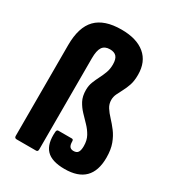

<svg xmlns="http://www.w3.org/2000/svg" viewBox="-170 -791 818 899"><g transform="rotate(30 239.0 -341.5)"><path d="M317 8Q247 8 217.5 -23.5Q188 -55 193 -121Q194 -133 203 -133H276Q284 -133 284 -122Q284 -103 290.5 -94.5Q297 -86 311 -86Q328 -86 335 -96.5Q342 -107 342 -130Q342 -161 329.5 -183.5Q317 -206 299 -224.5Q281 -243 262.5 -262.5Q244 -282 231.5 -305.5Q219 -329 219 -363Q219 -387 227 -407Q235 -427 244.5 -445.5Q254 -464 261.5 -484Q269 -504 269 -529Q269 -558 257.5 -571Q246 -584 222 -584Q194 -584 181.5 -565.5Q169 -547 169 -505V-12Q169 0 159 0H54Q42 0 42 -12V-503Q42 -600 86.5 -645.5Q131 -691 223 -691Q305 -691 350 -653.5Q395 -616 395 -546Q395 -512 387 -489Q379 -466 369.5 -448.5Q360 -431 352.5 -415Q345 -399 345 -382Q345 -360 356.5 -342Q368 -324 385.5 -305.5Q403 -287 420.5 -264Q438 -241 449.5 -210Q461 -179 461 -136Q461 8 317 8Z"/></g></svg>

Font: Sofia Sans Condensed ExtraBold
Style: Regular
Weight: 800
Designer: Botio Nikoltchev, Ani Petrova
Foundry: lettersoup
Version: Version 4.101